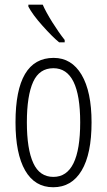

<svg xmlns="http://www.w3.org/2000/svg" viewBox="-20 -786 455 816"><path d="M231.4 -606Q202.6 -629.4 159.2 -678.2Q118.7 -723.6 100.6 -757.8V-766.1H161.6Q174.8 -735.8 202.1 -691.9Q230 -647.5 254.9 -616.2V-606ZM94.2 -266.1Q94.2 -151.9 121.6 -92.8Q148.4 -34.2 207 -34.2Q320.8 -34.2 320.8 -266.1Q320.8 -496.1 207 -496.1Q147.5 -496.1 121.1 -438.5Q94.2 -379.4 94.2 -266.1ZM369.1 -266.1Q369.1 -131.8 327.1 -61.5Q284.7 9.8 206.1 9.8Q127.9 9.8 86.9 -61.5Q45.9 -132.8 45.9 -266.1Q45.9 -540 208 -540Q284.2 -540 326.7 -468.3Q369.1 -396.5 369.1 -266.1Z"/></svg>

Font: Germano
Style: Regular
Weight: 300
Width: 3
Foundry: Ascender Corporation
Version: Version 1.10; ttfautohint (v1.5)